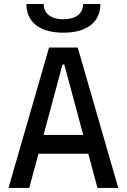

<svg xmlns="http://www.w3.org/2000/svg" viewBox="-20 -928 626 948"><path d="M22 0 222.2 -693.4H363.8L564 0H461.4L297.4 -609.4H288.6L124.5 0ZM114.7 -168.9V-261.7H466.3V-168.9ZM293 -766.6Q206.1 -766.6 158.2 -803.7Q110.4 -840.8 110.4 -908.2H195.8Q195.8 -872.6 221.4 -852.8Q247.1 -833 293 -833Q339.4 -833 364.7 -852.8Q390.1 -872.6 390.1 -908.2H475.6Q475.6 -840.8 427.7 -803.7Q379.9 -766.6 293 -766.6Z"/></svg>

Font: Cascadia Code
Style: Regular
Weight: 400
Designer: Aaron Bell
Foundry: Saja Typeworks
Version: Version 2404.023